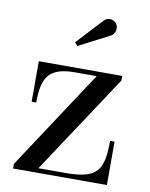

<svg xmlns="http://www.w3.org/2000/svg" viewBox="-79 -744 625 802"><g transform="rotate(10 233.5 -342.5)"><path d="M339 -618.5C355.5 -627 362 -651 352.5 -667.5C343 -684 316.5 -694.5 296.5 -673L195.5 -564L207.5 -550.5ZM216 -440.5H309L32 -19.5V0H430V-184H411C411 -60 387.5 -19.5 251 -19.5H136L414 -440.5V-460H60V-288H79.5C79.5 -389 102 -440.5 216 -440.5Z"/></g></svg>

Font: Bodoni* 11
Style: Regular
Weight: 400
Version: Version 2.3